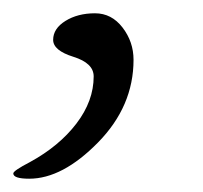

<svg xmlns="http://www.w3.org/2000/svg" viewBox="-35 -140 305 289"><path d="M45 -80Q45 -97 63.5 -108.5Q82 -120 108 -120Q133 -120 149.5 -98.5Q166 -77 166 -50Q166 20 112.5 74.5Q59 129 9 129Q-15 129 -15 121Q-15 117 10 104Q54 80 80 46Q106 12 106 -25Q106 -45 75.5 -54.5Q45 -64 45 -80Z"/></svg>

Font: EB Garamond 12
Style: Italic
Weight: 400
Italic angle: -17°
Version: Version 0.016; ttfautohint (v1.8.4)